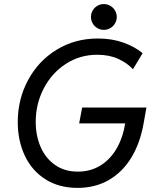

<svg xmlns="http://www.w3.org/2000/svg" viewBox="-20 -917 766 945"><path d="M67.4 -316.4Q67.4 -428.7 118.2 -522.9Q168.9 -617.2 259 -672.4Q349.1 -727.5 461.9 -727.5Q530.8 -727.5 587.2 -707.3Q643.6 -687 682.1 -655.3L634.3 -576.2Q606.9 -606.4 562.5 -627Q518.1 -647.5 458.5 -647.5Q372.6 -647.5 303.2 -602.1Q233.9 -556.6 194.8 -480.7Q155.8 -404.8 155.8 -317.4Q155.8 -250 179.7 -194.3Q203.6 -138.7 250.5 -105.5Q297.4 -72.3 363.3 -72.3Q424.8 -72.3 473.1 -101.6Q521.5 -130.9 553 -184.3Q584.5 -237.8 596.2 -309.6H369.6L384.3 -387.7H700.7L687 -310.5Q669.9 -212.9 626.5 -141.4Q583 -69.8 515.6 -31Q448.2 7.8 361.8 7.8Q270 7.8 203.4 -34.7Q136.7 -77.1 102.1 -150.9Q67.4 -224.6 67.4 -316.4ZM427.7 -833.5Q427.7 -851.1 436.3 -865.5Q444.8 -879.9 459.2 -888.4Q473.6 -897 491.2 -897Q508.3 -897 522.9 -888.4Q537.6 -879.9 546.1 -865.2Q554.7 -850.6 554.7 -833.5Q554.7 -816.4 546.1 -801.8Q537.6 -787.1 522.9 -778.6Q508.3 -770 491.2 -770Q473.6 -770 459.2 -778.6Q444.8 -787.1 436.3 -801.5Q427.7 -815.9 427.7 -833.5Z"/></svg>

Font: Reddit Sans Chocolate
Style: Italic
Weight: 400
Italic angle: -11.25°
Designer: Stephen Hutchings
Version: Version 1.013